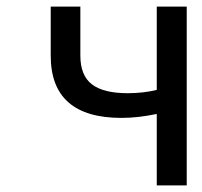

<svg xmlns="http://www.w3.org/2000/svg" viewBox="-20 -563 612 583"><path d="M456 0V-217Q399 -205 349 -205Q134 -205 134 -394V-543H224V-394Q224 -334 259 -307Q294 -280 368 -280Q415 -280 456 -290V-543H547V0Z"/></svg>

Font: Source Han Sans Regular
Style: Regular
Weight: 400
Designer: Ryoko NISHIZUKA  (kana & ideographs); Paul D. Hunt (Latin, Greek & Cyrillic); Wenlong ZHANG  (bopomofo); Sandoll Communi
Foundry: Adobe Systems Incorporated
Version: Version 1.00 January 18, 2024, initial release